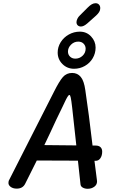

<svg xmlns="http://www.w3.org/2000/svg" viewBox="-20 -1165 734 1195"><path d="M456 -1027Q456 -1036 461.5 -1048Q467 -1060 478 -1070L526 -1118Q540 -1132 551.5 -1138.5Q563 -1145 575 -1145Q588 -1145 596 -1136.5Q604 -1128 604 -1114Q604 -1101 597 -1090Q590 -1079 578 -1068L523 -1019Q501 -1000 484 -1000Q471 -1000 463.5 -1007.5Q456 -1015 456 -1027ZM339 -838Q339 -872 357.5 -902Q376 -932 408 -950Q440 -968 477 -968Q519 -968 547 -938Q575 -908 575 -869Q575 -833 557 -802.5Q539 -772 508 -754.5Q477 -737 441 -737Q398 -737 368.5 -766.5Q339 -796 339 -838ZM403 -844Q403 -825 416 -812.5Q429 -800 449 -800Q475 -800 494 -818Q513 -836 513 -862Q513 -880 500.5 -893Q488 -906 467 -906Q441 -906 422 -887Q403 -868 403 -844ZM575 -164H568L583 -46L584 -36Q584 -15 566.5 -2.5Q549 10 526 10Q508 10 495 2.5Q482 -5 481 -18L465 -165L209 -166L137 -22Q122 9 84 9Q60 9 45 -3Q30 -15 33 -32Q33 -39 38 -47L163 -293Q303 -568 316 -594Q349 -660 371.5 -685.5Q394 -711 429 -711Q462 -711 482.5 -686.5Q503 -662 511 -604Q533 -458 556 -259H576Q595 -259 605.5 -249Q616 -239 616 -221Q616 -197 605 -180.5Q594 -164 575 -164ZM455 -260 429 -497Q424 -540 420.5 -557Q417 -574 412 -574Q407 -574 399.5 -561.5Q392 -549 382.5 -528.5Q373 -508 369 -500Q328 -417 295 -344L256 -262Z"/></svg>

Font: Mali Medium
Style: Italic
Weight: 500
Italic angle: -10°
Version: Version 1.000; ttfautohint (v1.6)